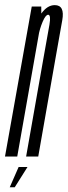

<svg xmlns="http://www.w3.org/2000/svg" viewBox="-58 -626 271 768"><path d="M-38 0H11L107.5 -547L107 -600H69ZM46.5 0H95L163.5 -390Q180 -484 191 -544.8Q202 -605.5 161 -605.5Q131 -605.5 107 -571.5Q83 -537.5 75 -493.5L95.5 -480.5Q100.5 -510.5 112.5 -538.8Q124.5 -567 134.5 -567Q146.5 -567 139.8 -527.5Q133 -488 116.5 -397ZM-19 123H1L52 42H16.5Z"/></svg>

Font: Anybody UltraCondensed Light
Style: Italic
Weight: 300
Width: 1
Italic angle: -10°
Version: Version 1.113;gftools[0.9.25]